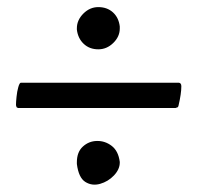

<svg xmlns="http://www.w3.org/2000/svg" viewBox="-20 -506 550 533"><path d="M252.9 -369.1Q228.5 -369.1 212.4 -384.3Q196.3 -399.4 193.4 -423.8V-427.7Q193.4 -450.2 211.4 -468.3Q229.5 -486.3 252.9 -486.3Q277.3 -486.3 293.5 -471.7Q309.6 -457 312.5 -432.6V-426.8Q312.5 -404.3 294.4 -386.7Q276.4 -369.1 252.9 -369.1ZM30.3 -206.1 26.4 -208Q24.4 -211.9 24.4 -214.8Q24.4 -222.7 25.9 -237.3Q27.3 -252 30.8 -264.2Q34.2 -276.4 38.1 -276.4H476.6Q483.4 -275.4 483.4 -266.6Q483.4 -246.1 475.6 -212.9Q474.6 -207 468.8 -207L467.8 -206.1ZM193.4 -50.8V-55.7Q193.4 -84 210 -99.1Q226.6 -114.3 249 -114.7Q271.5 -115.2 290 -101.1Q308.6 -86.9 312.5 -56.6V-54.7Q312.5 -36.1 296.4 -19Q280.3 -2 257.8 4.4Q235.4 10.7 216.8 -1Q198.2 -12.7 193.4 -50.8Z"/></svg>

Font: Crimson Text Bold
Style: Bold
Weight: 700
Designer: Sebastian Kosch
Foundry: Sebastian Kosch
Version: Version 1.10 July 1, 2025